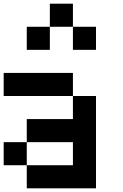

<svg xmlns="http://www.w3.org/2000/svg" viewBox="-20 -1020 665 1040"><path d="M0 -125V-250H125V-125ZM0 -500V-625H375V-500ZM250 -875V-750H125V-875ZM250 -1000H375V-875H250ZM500 0H125V-125H375V-250H125V-375H375V-500H500ZM500 -875V-750H375V-875Z"/></svg>

Font: Galmuri7 Regular
Style: Regular
Weight: 400
Designer: Lee Minseo (quiple)
Version: Version 2.399;hotconv 1.1.1;makeotfexe 2.6.0 DEVELOPMENT